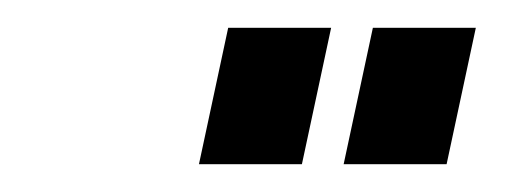

<svg xmlns="http://www.w3.org/2000/svg" viewBox="-20 -755 370 138"><path d="M123 -637H197L218 -735H144ZM227 -637H301L322 -735H248Z"/></svg>

Font: League Gothic Condensed Italic
Style: Regular
Weight: 400
Width: 3
Designer: Tyler Finck
Foundry: The League of Moveable Type
Version: Version 1.001;PS 001.001;hotconv 1.0.56;makeotf.lib2.0.21325